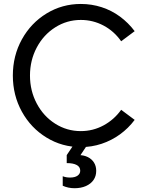

<svg xmlns="http://www.w3.org/2000/svg" viewBox="-20 -741 757 985"><path d="M45.9 -353.5Q45.9 -455.1 92.3 -539.1Q138.7 -623 218.8 -671.9Q298.8 -720.7 394.5 -720.7Q450.2 -720.7 501.5 -704.1Q552.7 -687.5 595.7 -655.8Q638.7 -624 670.9 -581.1L601.6 -529.3Q565.4 -581.1 511.2 -609.9Q457 -638.7 394.5 -638.7Q323.2 -638.7 263.2 -600.6Q203.1 -562.5 168.5 -497.1Q133.8 -431.6 133.8 -353.5Q133.8 -275.4 168.5 -210Q203.1 -144.5 263.2 -106.4Q323.2 -68.4 394.5 -68.4Q457 -68.4 511.2 -97.7Q565.4 -127 601.6 -177.7L670.9 -126Q638.7 -83 595.7 -51.8Q552.7 -20.5 501.5 -3.4Q450.2 13.7 394.5 13.7Q298.8 13.7 218.8 -35.2Q138.7 -84 92.3 -168Q45.9 -252 45.9 -353.5ZM301.8 211.9V163.1Q318.4 169.9 338.9 169.9Q364.3 169.9 377.9 160.2Q391.6 150.4 391.6 134.8Q391.6 115.2 373.5 105.5Q355.5 95.7 322.3 95.7V54.7L364.3 -7.8H434.6L383.8 68.4V54.7Q410.2 54.7 430.7 64.9Q451.2 75.2 462.4 93.3Q473.6 111.3 473.6 135.7Q473.6 162.1 460 182.1Q446.3 202.1 420.9 213.4Q395.5 224.6 362.3 224.6Q330.1 224.6 301.8 211.9Z"/></svg>

Font: Wanted Sans Std Variable
Style: Regular
Weight: 400
Designer: Original Design by Kil Hyung-jin and Kang Hanbin, Wanted Lab, Inc;
Foundry: Wanted Lab, Inc.
Version: Version 1.003;Glyphs 3.2 (3227)